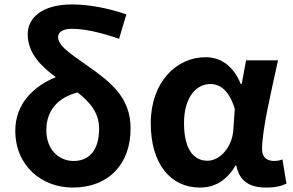

<svg xmlns="http://www.w3.org/2000/svg" viewBox="-20 -832 1320 866"><path d="M308 14C472 14 569 -94 569 -252C569 -376 501 -444 402 -516C317 -578 242 -619 242 -665C242 -686 261 -702 304 -702C361 -702 434 -686 517 -657L550 -767C469 -795 382 -812 305 -812C168 -812 105 -750 105 -678C105 -592 166 -532 232 -484C133 -444 49 -365 49 -243C49 -82 170 14 308 14ZM189 -245C189 -336 244 -393 330 -415C385 -372 427 -324 427 -252C427 -155 383 -106 312 -106C246 -106 189 -156 189 -245Z M882 14C950 14 1003 -19 1042 -85H1046C1060 -14 1106 14 1181 14C1223 14 1253 6 1272 -4L1254 -113C1241 -108 1228 -106 1217 -106C1185 -106 1162 -121 1162 -159C1162 -248 1205 -426 1234 -560H1090L1070 -453H1066C1031 -539 972 -574 907 -574C777 -574 660 -463 660 -276C660 -93 749 14 882 14ZM916 -107C851 -107 810 -162 810 -277C810 -398 869 -453 928 -453C975 -453 1014 -422 1039 -341L1032 -242C1026 -168 972 -107 916 -107Z"/></svg>

Font: Source Han Sans CN
Style: Bold
Weight: 700
Designer: Ryoko NISHIZUKA 西塚涼子 (kana, bopomofo & ideographs); Paul D. Hunt (Latin, Greek & Cyrillic); Sandoll Communications 산돌커뮤니
Foundry: Adobe
Version: Version 2.001;hotconv 1.0.107;makeotfexe 2.5.65593